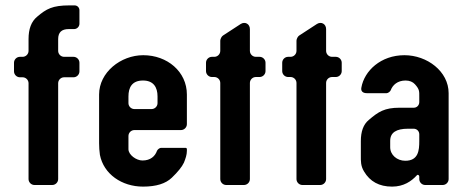

<svg xmlns="http://www.w3.org/2000/svg" viewBox="-20 -687 1726 713"><path d="M108 0H174C186 0 196 -10 196 -22V-378C196 -390 206 -400 218 -400H253C265 -400 275 -410 275 -422V-454C275 -466 265 -476 253 -476H218C206 -476 196 -486 196 -498V-542C196 -567 209 -579 235 -579H255C266 -579 275 -588 275 -599V-649C275 -659 267 -667 257 -667H238C175 -667 152 -654 118 -625C96 -607 86 -579 86 -542V-498C86 -486 76 -476 64 -476H54C42 -476 32 -466 32 -454V-422C32 -410 42 -400 54 -400H64C76 -400 86 -390 86 -378V-22C86 -10 96 0 108 0Z M348 -336V-155C348 -141 349 -126 351 -112C365 -40 433 6 511 6C560 6 595 -5 618 -27C641 -49 656 -68 663 -83C669 -98 674 -112 674 -127V-133C674 -136 672 -138 669 -138H578C573 -138 565 -132 563 -127C556 -107 539 -91 509 -91C486 -91 457 -112 457 -133V-182C457 -194 467 -204 479 -204H652C664 -204 674 -214 674 -226V-336C674 -421 601 -482 512 -482C428 -482 348 -418 348 -336ZM511 -388C550 -388 565 -363 565 -329V-304C565 -292 555 -282 543 -282H479C467 -282 457 -292 457 -304V-329C457 -362 470 -388 511 -388Z M820 0H886C898 0 908 -10 908 -22V-379C908 -391 918 -401 930 -401H944C956 -401 966 -411 966 -423V-454C966 -466 956 -476 944 -476H930C918 -476 908 -486 908 -498V-579C908 -598 890 -608 874 -598L808 -555C803 -552 798 -542 798 -536V-498C798 -486 788 -476 776 -476H767C755 -476 745 -466 745 -454V-423C745 -411 755 -401 767 -401H776C788 -401 798 -391 798 -379V-22C798 -10 808 0 820 0Z M1103 0H1169C1181 0 1191 -10 1191 -22V-379C1191 -391 1201 -401 1213 -401H1227C1239 -401 1249 -411 1249 -423V-454C1249 -466 1239 -476 1227 -476H1213C1201 -476 1191 -486 1191 -498V-579C1191 -598 1173 -608 1157 -598L1091 -555C1086 -552 1081 -542 1081 -536V-498C1081 -486 1071 -476 1059 -476H1050C1038 -476 1028 -466 1028 -454V-423C1028 -411 1038 -401 1050 -401H1059C1071 -401 1081 -391 1081 -379V-22C1081 -10 1091 0 1103 0Z M1537 -31V-22C1537 -10 1547 0 1559 0H1624C1636 0 1646 -10 1646 -22V-341C1646 -422 1566 -482 1482 -482C1394 -482 1333 -424 1322 -362C1319 -348 1328 -341 1342 -341H1416C1421 -341 1429 -347 1431 -352C1438 -371 1456 -388 1486 -388C1501 -388 1513 -383 1521 -374C1538 -355 1537 -348 1537 -328V-308C1537 -296 1528 -287 1517 -287H1464C1408 -287 1385 -272 1350 -242C1329 -225 1320 -198 1320 -163V-109C1320 -90 1319 -71 1332 -50C1354 -13 1388 6 1436 6C1479 6 1508 -14 1528 -36C1531 -40 1537 -37 1537 -31ZM1495 -209H1516C1528 -209 1537 -200 1537 -188V-163C1537 -129 1534 -90 1485 -90C1454 -90 1429 -112 1429 -140V-164C1429 -195 1452 -209 1495 -209Z"/></svg>

Font: DIN Rundschrift
Style: Mittel
Weight: 400
Version: Version 1.027